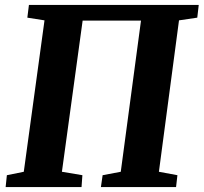

<svg xmlns="http://www.w3.org/2000/svg" viewBox="-20 -763 830 783"><path d="M3 0 8 -48.5 77 -62.5 161.5 -680 91.5 -691 98 -743H790.5L784.5 -691L710 -680L628 -62.5L703.5 -48.5L698 0H391.5L398.5 -48.5L472.5 -62.5L555 -679H317L232.5 -62.5L316 -48.5L312.5 0Z"/></svg>

Font: Merriweather ExtraBold
Style: Italic
Weight: 800
Italic angle: -7.8°
Version: Version 2.101